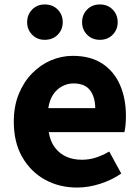

<svg xmlns="http://www.w3.org/2000/svg" viewBox="-20 -829 628 863"><path d="M327 14Q246 14 182 -21.5Q118 -57 80 -123Q42 -189 42 -282Q42 -351 64 -405.5Q86 -460 124 -499Q162 -538 209.5 -558Q257 -578 307 -578Q387 -578 440 -543Q493 -508 519.5 -447Q546 -386 546 -308Q546 -285 544 -265.5Q542 -246 539 -235H199Q206 -193 227 -165.5Q248 -138 278.5 -124.5Q309 -111 348 -111Q381 -111 410.5 -120.5Q440 -130 471 -148L525 -49Q483 -20 430.5 -3Q378 14 327 14ZM197 -343H408Q408 -392 385 -423Q362 -454 310 -454Q284 -454 260 -441.5Q236 -429 219.5 -405Q203 -381 197 -343ZM181 -650Q147 -650 124.5 -673Q102 -696 102 -729Q102 -763 124.5 -786Q147 -809 181 -809Q217 -809 239.5 -786Q262 -763 262 -729Q262 -696 239.5 -673Q217 -650 181 -650ZM429 -650Q394 -650 371.5 -673Q349 -696 349 -729Q349 -763 371.5 -786Q394 -809 429 -809Q464 -809 486.5 -786Q509 -763 509 -729Q509 -696 486.5 -673Q464 -650 429 -650Z"/></svg>

Font: Noto Sans SC ExtraBold
Style: Regular
Weight: 800
Designer: Ryoko NISHIZUKA 西塚涼子 (kana, bopomofo & ideographs); Paul D. Hunt (Latin, Greek & Cyrillic); Sandoll Communications 산돌커뮤니
Foundry: Adobe
Version: Version 2.004-H2;hotconv 1.0.118;makeotfexe 2.5.65603